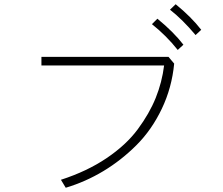

<svg xmlns="http://www.w3.org/2000/svg" viewBox="-20 -882 1040 894"><path d="M172.9 -577.1V-617.2H764.6L791 -585.9Q780.3 -473.6 733.4 -375.5Q686.5 -277.3 615.7 -206.5Q544.9 -135.7 461.4 -85.4Q377.9 -35.2 286.1 -7.8L263.7 -44.9Q384.8 -84 476.1 -145.5Q567.4 -207 621.6 -280.3Q675.8 -353.5 705.1 -426.3Q734.4 -499 744.1 -577.1ZM771.5 -836.9 797.9 -862.3Q871.1 -802.7 917 -743.2L890.6 -718.8Q831.1 -790 771.5 -836.9ZM687.5 -769.5 712.9 -794.9Q789.1 -732.4 834 -673.8L807.6 -649.4Q754.9 -715.8 687.5 -769.5Z"/></svg>

Font: Gothic A1 ExtraLight
Style: Regular
Weight: 275
Designer: HanYang I&C Co.,Ltd.
Foundry: HanYang I&C Co.,Ltd.
Version: Version 2.50